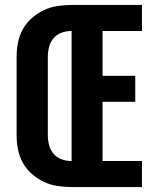

<svg xmlns="http://www.w3.org/2000/svg" viewBox="-20 -755 640 775"><path d="M269 0Q240 0 211 -4.5Q182 -9 156 -21.5Q130 -34 108 -53.5Q86 -73 72 -98.5Q58 -124 52.5 -152.5Q47 -181 47 -210V-525Q47 -554 52.5 -582.5Q58 -611 72 -636.5Q86 -662 108 -681.5Q130 -701 156 -713.5Q182 -726 211 -730.5Q240 -735 269 -735H553V-630H394V-449H526V-344H394V-105H553V0ZM269 -105V-630Q248 -630 228.5 -623Q209 -616 196 -600.5Q183 -585 178 -565Q173 -545 173 -525V-210Q173 -190 178 -170Q183 -150 196 -134.5Q209 -119 228.5 -112Q248 -105 269 -105Z"/></svg>

Font: Iosevka Curly XBdEx
Style: Regular
Weight: 800
Width: 7
Monospace: yes
Designer: Belleve Invis
Foundry: Belleve Invis
Version: Version 11.1.0; ttfautohint (v1.8.3)